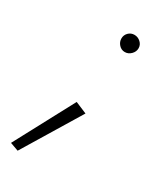

<svg xmlns="http://www.w3.org/2000/svg" viewBox="-156 -490 609 717"><g transform="rotate(30 149.0 -131.5)"><path d="M180.5 -417.5Q170 -407 170 -392Q170 -377 180.5 -365.5Q191 -354 206 -354Q221 -354 232.5 -365.5Q244 -377 244 -392Q244 -407 232.5 -417.5Q221 -428 206 -428Q191 -428 180.5 -417.5ZM144 -103 8 152 44 165 194 -82Z"/></g></svg>

Font: Jost* 300 Light Italic
Style: Italic
Weight: 300
Italic angle: -10°
Version: Version 3.200; ttfautohint (v0.97) -l 8 -r 50 -G 200 -x 14 -